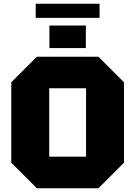

<svg xmlns="http://www.w3.org/2000/svg" viewBox="-20 -1002 720 1022"><path d="M40 -136V-564L176 -700H504L640 -564V-136L504 0H176ZM242 -532V-168H438V-532ZM243 -746V-866H437V-746ZM170 -907V-982H510V-907Z"/></svg>

Font: Tektur ExtraBold
Style: Regular
Weight: 800
Designer: Adam Jagosz
Foundry: Adam Jagosz
Version: Version 1.005;gftools[0.9.30]